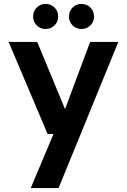

<svg xmlns="http://www.w3.org/2000/svg" viewBox="-20 -740 647 980"><path d="M137 220 253 -56H223L24 -526H170L312 -183L440 -526H584L279 220ZM212 -592Q186 -592 167.5 -610.5Q149 -629 149 -655Q149 -683 167.5 -701.5Q186 -720 212 -720Q240 -720 258.5 -701.5Q277 -683 277 -655Q277 -629 258.5 -610.5Q240 -592 212 -592ZM396 -592Q369 -592 350.5 -610.5Q332 -629 332 -655Q332 -683 350.5 -701.5Q369 -720 396 -720Q423 -720 441.5 -701.5Q460 -683 460 -655Q460 -629 441.5 -610.5Q423 -592 396 -592Z"/></svg>

Font: DM Sans 9pt
Style: Bold
Weight: 700
Designer: Colophon Foundry, Jonny Pinhorn
Foundry: Colophon Foundry
Version: Version 4.004;gftools[0.9.30]